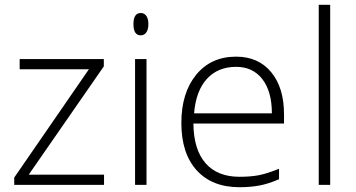

<svg xmlns="http://www.w3.org/2000/svg" viewBox="-20 -780 1502 810"><path d="M418.9 0H40V-30.8L355 -487.8H63V-530.8H418V-500L101.1 -43H418.9Z M598.1 0H549.8V-530.8H598.1ZM543 -678.2Q543 -725.1 573.7 -725.1Q588.9 -725.1 597.4 -712.9Q606 -700.7 606 -678.2Q606 -656.2 597.4 -643.6Q588.9 -630.9 573.7 -630.9Q543 -630.9 543 -678.2Z M990.2 9.8Q874.5 9.8 809.8 -61.5Q745.1 -132.8 745.1 -261.2Q745.1 -388.2 807.6 -464.6Q870.1 -541 976.1 -541Q1069.8 -541 1124 -475.6Q1178.2 -410.2 1178.2 -297.9V-258.8H795.9Q796.9 -149.4 846.9 -91.8Q897 -34.2 990.2 -34.2Q1035.6 -34.2 1070.1 -40.5Q1104.5 -46.9 1157.2 -67.9V-23.9Q1112.3 -4.4 1074.2 2.7Q1036.1 9.8 990.2 9.8ZM976.1 -498Q899.4 -498 853 -447.5Q806.6 -397 798.8 -301.8H1127Q1127 -394 1086.9 -446Q1046.9 -498 976.1 -498Z M1373 0H1324.7V-759.8H1373Z"/></svg>

Font: Zoram GWeb Light
Style: Regular
Weight: 300
Foundry: Ascender Corporation
Version: Version 1.000